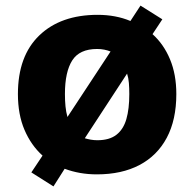

<svg xmlns="http://www.w3.org/2000/svg" viewBox="-20 -613 695 686"><path d="M610 -277Q610 -185 576 -121Q542 -57 478.5 -23.5Q415 10 326 10Q295 10 266.5 5Q238 0 211 -10L171 53L92 3L132 -57Q91 -94 67.5 -149Q44 -204 44 -277Q44 -413 120.5 -486.5Q197 -560 329 -560Q361 -560 390.5 -554.5Q420 -549 446 -538L482 -593L560 -544L525 -491Q565 -455 587.5 -401Q610 -347 610 -277ZM212 -277Q212 -253 214 -233Q216 -213 221 -195L375 -429Q365 -433 353 -435.5Q341 -438 327 -438Q264 -438 238 -397Q212 -356 212 -277ZM442 -277Q442 -298 440.5 -316.5Q439 -335 434 -350L283 -119Q293 -116 304.5 -114Q316 -112 328 -112Q371 -112 396 -131.5Q421 -151 431.5 -187.5Q442 -224 442 -277Z"/></svg>

Font: Noto Sans Oriya ExtraBold
Style: Regular
Weight: 800
Version: Version 2.003